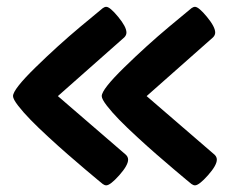

<svg xmlns="http://www.w3.org/2000/svg" viewBox="-20 -542 673 562"><path d="M277.8 -260.7Q277.8 -280.3 343.5 -344.5Q409.2 -408.7 474.6 -463.4L540.5 -518.1Q545.9 -522 550.8 -522Q561.5 -522 585.7 -492.7Q609.9 -463.4 609.9 -446.8Q609.9 -439 603.5 -432.6L409.2 -260.7L608.4 -88.9Q614.7 -82.5 614.7 -74.7Q614.7 -58.1 588.6 -28.8Q562.5 0.5 550.8 0.5Q545.9 0.5 540.5 -3.4Q535.2 -7.8 525.6 -15.6Q516.1 -23.4 488.8 -46.6Q461.4 -69.8 436.8 -91.3Q412.1 -112.8 381.6 -140.9Q351.1 -168.9 329.3 -191.2Q307.6 -213.4 292.7 -232.7Q277.8 -252 277.8 -260.7ZM18.1 -260.7Q18.1 -280.3 83.7 -344.5Q149.4 -408.7 214.8 -463.4L280.8 -518.1Q286.1 -522 291 -522Q301.8 -522 325.9 -492.7Q350.1 -463.4 350.1 -446.8Q350.1 -439 343.8 -432.6L149.4 -260.7L348.6 -88.9Q355 -82.5 355 -74.7Q355 -58.1 328.9 -28.8Q302.7 0.5 291 0.5Q286.1 0.5 280.8 -3.4Q275.4 -7.8 265.9 -15.6Q256.3 -23.4 229 -46.6Q201.7 -69.8 177 -91.3Q152.3 -112.8 121.8 -140.9Q91.3 -168.9 69.6 -191.2Q47.9 -213.4 33 -232.7Q18.1 -252 18.1 -260.7Z"/></svg>

Font: Coustard
Style: Regular
Weight: 400
Foundry: vernon adams
Version: Version 1.001